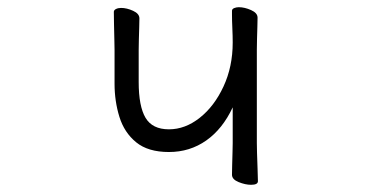

<svg xmlns="http://www.w3.org/2000/svg" viewBox="-20 -503 1040 533"><path d="M626 -205Q598 -145 552.5 -113Q507 -81 449 -81Q391 -81 358 -108Q325 -135 311.5 -178.5Q298 -222 298 -271V-364Q298 -370 297.5 -391Q297 -412 296.5 -435.5Q296 -459 296 -470Q296 -475 302 -478Q308 -481 316 -481Q332 -481 349.5 -473Q367 -465 367 -452Q367 -444 366.5 -427.5Q366 -411 365.5 -393.5Q365 -376 365 -364V-275Q365 -208 384 -176Q403 -144 449 -144Q494 -144 534.5 -176Q575 -208 600.5 -263Q626 -318 626 -385Q626 -403 625 -424.5Q624 -446 624 -463V-473Q624 -478 630 -480.5Q636 -483 643 -483Q659 -483 677 -475Q695 -467 695 -454Q695 -446 694.5 -429.5Q694 -413 693.5 -395Q693 -377 693 -365V-106Q693 -100 693.5 -79Q694 -58 695 -35Q696 -12 696 0Q696 10 677 10Q661 10 642.5 2.5Q624 -5 624 -18Q624 -26 624.5 -44.5Q625 -63 625.5 -81Q626 -99 626 -106Z"/></svg>

Font: Moon Stars Kai T
Style: Regular
Weight: 400
Designer: GuiWonder
Version: Version 1.101